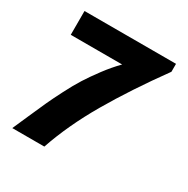

<svg xmlns="http://www.w3.org/2000/svg" viewBox="-182 -988 1130 1152"><g transform="rotate(30 382.5 -412.5)"><path d="M712 -825V-770Q556 -555 446.5 -367Q337 -179 276 0H54Q69 -34 103 -111.5Q137 -189 155.5 -229.5Q174 -270 208.5 -337.5Q243 -405 272.5 -451.5Q302 -498 344.5 -555Q387 -612 434 -660H78V-825Z"/></g></svg>

Font: Hussar
Style: BoldWeb
Weight: 700
Foundry: Cannot Into Space Fonts
Version: Version 2.00